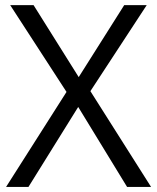

<svg xmlns="http://www.w3.org/2000/svg" viewBox="-20 -734 617 754"><path d="M573.2 0H479L287.1 -314L91.8 0H3.9L241.2 -373L20 -713.9H111.8L289.1 -431.2L467.8 -713.9H556.2L335 -376Z"/></svg>

Font: Open Sans Y to K
Style: Regular
Weight: 400
Version: Version 1.10